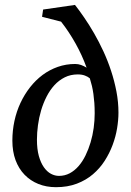

<svg xmlns="http://www.w3.org/2000/svg" viewBox="-20 -757 539 789"><path d="M369.1 -291Q369.1 -314.5 367.7 -334.2Q366.2 -354 363.8 -371.3Q361.3 -388.7 357.7 -404.1Q354 -419.4 349.1 -435.1Q341.3 -441.9 328.9 -446.5Q316.4 -451.2 299.8 -451.2Q270 -451.2 246.1 -439.2Q222.2 -427.2 203.6 -407Q185.1 -386.7 171.4 -359.9Q157.7 -333 148.9 -303.2Q140.1 -273.4 136 -242.4Q131.8 -211.4 131.8 -183.1Q131.8 -144 139.6 -116Q147.5 -87.9 160.4 -69.6Q173.3 -51.3 189.5 -42.7Q205.6 -34.2 222.2 -34.2Q246.1 -34.2 266.4 -44.9Q286.6 -55.7 303 -74.5Q319.3 -93.3 331.5 -118.4Q343.8 -143.6 352.3 -172.1Q360.8 -200.7 365 -231.2Q369.1 -261.7 369.1 -291ZM466.8 -293.9Q466.8 -264.2 461.2 -230Q455.6 -195.8 442.9 -161.6Q430.2 -127.4 410.2 -96.2Q390.1 -64.9 361.8 -40.8Q333.5 -16.6 295.7 -2.2Q257.8 12.2 210 12.2Q170.4 12.2 137.7 -1Q105 -14.2 81.1 -38.8Q57.1 -63.5 43.9 -98.9Q30.8 -134.3 30.8 -179.2Q30.8 -220.2 39.3 -259.8Q47.9 -299.3 64.2 -334.2Q80.6 -369.1 103.5 -398.4Q126.5 -427.7 155 -449Q183.6 -470.2 217.5 -482.2Q251.5 -494.1 289.1 -494.1Q301.3 -494.1 313 -490Q324.7 -485.8 335.9 -479Q317.4 -530.3 290.3 -578.6Q263.2 -627 231 -668L152.8 -688L157.2 -717.8L288.1 -736.8Q306.2 -713.9 326.4 -684.3Q346.7 -654.8 366.7 -620.1Q386.7 -585.4 404.8 -546.4Q422.9 -507.3 436.5 -465.8Q450.2 -424.3 458.5 -380.9Q466.8 -337.4 466.8 -293.9Z"/></svg>

Font: Charis SIL Cyr
Style: Italic
Weight: 400
Italic angle: -11°
Foundry: SIL International
Version: Version 5.000